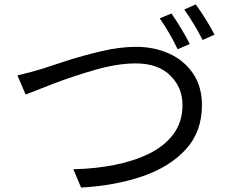

<svg xmlns="http://www.w3.org/2000/svg" viewBox="-20 -845 1040 869"><path d="M59 -504Q113 -516 169 -533Q213 -548 285 -571Q357 -594 440 -613.5Q523 -633 596 -633Q679 -633 746.5 -602Q814 -571 854 -512Q894 -453 894 -369Q894 -249 821.5 -169.5Q749 -90 626 -47.5Q503 -5 347 4L312 -79Q410 -81 498.5 -98.5Q587 -116 656.5 -150.5Q726 -185 766 -239.5Q806 -294 806 -370Q806 -449 750.5 -503.5Q695 -558 594 -558Q512 -558 411 -529Q310 -500 224 -467Q138 -434 96 -417ZM756 -784Q801 -719 839 -646L784 -622Q750 -694 703 -762ZM866 -825Q915 -757 951 -688L897 -664Q860 -737 814 -802Z"/></svg>

Font: Gothic Nguyen
Style: Regular
Weight: 400
Designer: MORI Takayuki
Version: Version 1.220;July 21, 2023;FontCreator 14.0.0.2814 64-bit